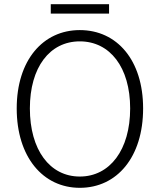

<svg xmlns="http://www.w3.org/2000/svg" viewBox="-20 -886 766 919"><path d="M223 -821H502V-866H223ZM362 13C540 13 665 -134 665 -367C665 -598 540 -742 362 -742C186 -742 60 -598 60 -367C60 -134 186 13 362 13ZM362 -41C218 -41 123 -169 123 -367C123 -564 218 -688 362 -688C506 -688 603 -564 603 -367C603 -169 506 -41 362 -41Z"/></svg>

Font: Spoqa Han Sans Neo Light
Style: Regular
Weight: 300
Designer: [Spoqa Han Sans Neo] Dong-huui Kim  Younghwa Kang  Yujin Lee  [Noto Sans] Ryoko NISHIZUKA  (kana & ideographs); Paul D. 
Foundry: Spoqa (http://www.spoqa-han-sans.com)
Version: Version 1.000